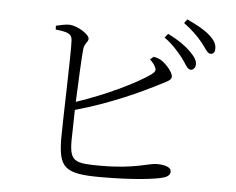

<svg xmlns="http://www.w3.org/2000/svg" viewBox="-53 -840 1107 899"><g transform="rotate(5 500.0 -390.5)"><path d="M781 -595C801 -569 810 -545 825 -543C838 -541 849 -552 850 -568C851 -588 839 -605 815 -629C792 -652 757 -677 708 -701L693 -682C734 -653 760 -621 781 -595ZM865 -677C887 -651 897 -626 913 -625C926 -625 934 -633 934 -649C935 -670 926 -689 900 -712C877 -733 840 -754 792 -776L778 -758C820 -727 843 -703 865 -677ZM634 -574C644 -565 654 -554 659 -543C668 -527 665 -520 648 -506C582 -459 446 -393 305 -346C309 -444 314 -551 318 -593C321 -625 339 -628 339 -645C339 -666 284 -700 247 -703C227 -704 204 -698 181 -693L182 -675C236 -669 257 -663 260 -634C264 -584 252 -249 252 -172C253 -33 280 -5 450 -5C610 -5 708 -18 746 -29C764 -35 776 -43 776 -60C776 -79 748 -89 708 -89C670 -89 608 -58 448 -58C325 -58 301 -64 301 -165L304 -308C470 -354 612 -422 679 -456C716 -476 743 -484 743 -502C743 -522 712 -558 688 -574C678 -581 665 -585 650 -588Z"/></g></svg>

Font: Noto Serif CJK HK Light
Style: Regular
Weight: 300
Designer: Ryoko NISHIZUKA 西塚涼子 (kana & ideographs); Frank Grießhammer (Latin, Greek & Cyrillic); Wenlong ZHANG 张文龙 (bopomofo); San
Foundry: Adobe
Version: Version 2.001;hotconv 1.1.0;makeotfexe 2.6.0